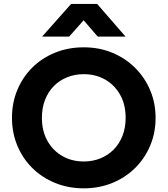

<svg xmlns="http://www.w3.org/2000/svg" viewBox="-20 -960 868 994"><path d="M413.5 15Q333.5 15 265.5 -12.8Q197.5 -40.5 147.5 -90Q97.5 -139.5 69.8 -206Q42 -272.5 42 -350Q42 -428 69.8 -494.5Q97.5 -561 147.5 -610.5Q197.5 -660 265.5 -687.5Q333.5 -715 413.5 -715Q493.5 -715 561.2 -687Q629 -659 679.2 -609Q729.5 -559 757.5 -492.8Q785.5 -426.5 785.5 -350Q785.5 -272.5 757.5 -206Q729.5 -139.5 679.2 -90Q629 -40.5 561.2 -12.8Q493.5 15 413.5 15ZM413.5 -124Q460 -124 499.5 -140Q539 -156 568.5 -185.8Q598 -215.5 614.2 -257Q630.5 -298.5 630.5 -350Q630.5 -418.5 602 -469.2Q573.5 -520 524.5 -548Q475.5 -576 413.5 -576Q367.5 -576 327.8 -560Q288 -544 258.8 -514.5Q229.5 -485 213.2 -443.2Q197 -401.5 197 -350Q197 -281.5 225.5 -230.8Q254 -180 303 -152Q352 -124 413.5 -124ZM198 -770.5 348 -939.5H483L630 -770.5H486L413 -855L338 -770.5Z"/></svg>

Font: Geologica Cursive SemiBold
Style: Regular
Weight: 600
Designer: Sindre Bremnes, Frode Helland
Foundry: Monokrom Skriftforlag AS
Version: Version 1.010;gftools[0.9.28]